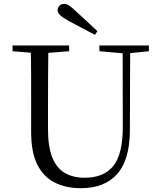

<svg xmlns="http://www.w3.org/2000/svg" viewBox="-20 -965 837 1001"><path d="M488 -802.5 475.2 -783.4Q440.1 -801.8 405.4 -820.1Q370.7 -838.4 336.4 -856.9Q305 -873.9 292.6 -886.7Q280.2 -899.5 280.2 -912.4Q280.2 -925.2 290.1 -935Q299.9 -944.8 314.7 -944.8Q327.3 -944.8 340.8 -936Q354.2 -927.2 376.9 -905.1Q403.5 -881.7 431.4 -855.3Q459.4 -828.9 488 -802.5ZM401.2 16.1Q323.9 16.1 265.4 -13.2Q206.9 -42.4 174.6 -106.7Q142.4 -171.1 142.4 -276.5V-391Q142.4 -475.8 142.3 -560.2Q142.2 -644.6 140 -728H232.2Q231.2 -645.4 230.7 -561.2Q230.2 -477 230.2 -391V-291.5Q230.2 -198.9 253 -143.1Q275.8 -87.3 318.7 -62.8Q361.7 -38.3 420.2 -38.3Q522.2 -38.3 571.4 -100.5Q620.6 -162.6 620.2 -305.7L619.4 -728H658.7L657.1 -285.6Q656.7 -132.5 591.2 -58.2Q525.7 16.1 401.2 16.1ZM45.5 -698V-728H340.7V-698L201.1 -686.9H179.8ZM498.2 -698V-728H756.2V-698L647.1 -686.7H626.2Z"/></svg>

Font: Noto Serif HK
Style: Regular
Weight: 200
Designer: Ryoko NISHIZUKA 西塚涼子 (kana & ideographs); Frank Grießhammer (Latin, Greek & Cyrillic); Wenlong ZHANG 张文龙 (bopomofo); San
Foundry: Adobe
Version: Version 2.001;hotconv 1.1.0;makeotfexe 2.6.0